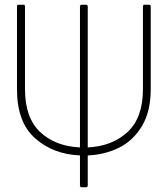

<svg xmlns="http://www.w3.org/2000/svg" viewBox="-20 -781 711 814"><path d="M327 -761H344Q352 -761 352 -753V-156Q456 -161 521 -221.5Q586 -282 586 -402V-755Q586 -761 594 -761H611Q619 -761 619 -755V-402Q619 -308 581.5 -246Q544 -184 484 -154.5Q424 -125 352 -122V5Q352 13 344 13H327Q319 13 319 5V-122Q205 -127 128.5 -195Q52 -263 52 -402V-755Q52 -761 60 -761H77Q86 -761 86 -755V-402Q86 -282 150 -221.5Q214 -161 319 -156V-753Q319 -761 327 -761Z"/></svg>

Font: LINE Seed JP_TTF Thin
Style: Regular
Weight: 250
Designer: LY Corporation & Fontrix & Fontworks
Version: Version 1.008